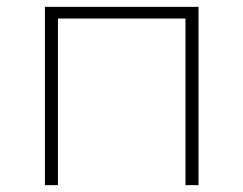

<svg xmlns="http://www.w3.org/2000/svg" viewBox="-20 -540 710 560"><path d="M149 -486H521V0H559V-520H111V0H149Z"/></svg>

Font: Montserrat-Alt1 ExtLt
Style: Regular
Weight: 200
Designer: Differentunic
Foundry: Differentunic
Version: Version 7.222